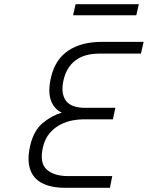

<svg xmlns="http://www.w3.org/2000/svg" viewBox="-20 -897 706 917"><path d="M341 -877H643L631 -824H329ZM505 0H291Q244 0 207 -11.5Q170 -23 147.5 -47.5Q125 -72 118.5 -110Q112 -148 124 -201Q141 -273 183 -308.5Q225 -344 275 -359Q237 -377 222.5 -419.5Q208 -462 224 -529Q244 -614 306.5 -655.5Q369 -697 466 -697H666L653 -641H455Q383 -641 340.5 -608.5Q298 -576 284 -517Q269 -454 293.5 -418Q318 -382 387 -382H531L519 -327H374Q355 -327 327 -322Q299 -317 270.5 -303Q242 -289 218.5 -262.5Q195 -236 185 -194Q168 -119 203 -87.5Q238 -56 305 -56H516Z"/></svg>

Font: Panefresco 250wt
Style: Italic
Weight: 300
Version: Version 1.000